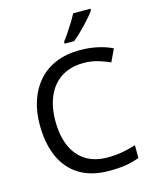

<svg xmlns="http://www.w3.org/2000/svg" viewBox="-137 -1034 906 1134"><g transform="rotate(-15 316.0 -467.0)"><path d="M403 -645Q346 -645 300 -625.5Q254 -606 222 -568.5Q190 -531 173 -477.5Q156 -424 156 -357Q156 -269 183.5 -204Q211 -139 265.5 -104Q320 -69 402 -69Q449 -69 491 -77Q533 -85 573 -97V-19Q533 -4 490.5 3Q448 10 389 10Q280 10 207 -35Q134 -80 97.5 -163Q61 -246 61 -358Q61 -439 83.5 -506Q106 -573 149.5 -622Q193 -671 257 -697.5Q321 -724 404 -724Q459 -724 510 -713Q561 -702 601 -682L565 -606Q532 -621 491.5 -633Q451 -645 403 -645ZM528 -934Q519 -920 502 -900Q485 -880 464.5 -858.5Q444 -837 423.5 -817.5Q403 -798 385 -784H327V-796Q342 -815 359.5 -841Q377 -867 394 -894.5Q411 -922 422 -944H528Z"/></g></svg>

Font: Noto Sans Myanmar
Style: Regular
Weight: 400
Designer: Monotype Design Team
Foundry: Monotype Imaging Inc.
Version: Version 2.107